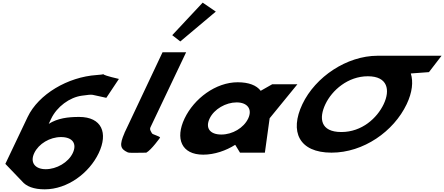

<svg xmlns="http://www.w3.org/2000/svg" viewBox="-20 -1145 3332 1440"><path d="M871.8 -553C777.9 -574.7 757 -584.7 754.6 -588.3C750.1 -586.8 737.2 -584.4 704.7 -582.3C489.2 -567.8 268.7 -438.9 187 -267L20.1 84L144.7 214C176.9 253 233 275 315.3 275C486.2 275 649.2 153 720.5 3C791.8 -147 744.3 -268 573.5 -268C488.8 -268 411.4 -258 345.5 -216L363.5 -254C406.8 -345 502.2 -415.1 594 -427.4C692 -440.4 651.5 -436.4 777.4 -411.3ZM525.7 3C491.9 74 404 124 323 124C243.1 124 203.2 74 236.9 3C270.2 -67 354.1 -117 437.6 -117C524.7 -117 559 -67 525.7 3ZM754.6 -588.3C752.9 -590.8 760.3 -590.2 754.6 -588.3Z M1271.8 -881.2 1332.2 -834.1 1598.5 -1058 1500.1 -1125.2ZM1199 -753H1376L1108.8 -191C1100.5 -173 1111.1 -161.8 1119.8 -145C1124.6 -135.7 1177.8 -124 1180.7 -113C1180.7 -113 1116 -21.3 1077.1 0C993 0 952 4.3 936.4 -3C881.2 -28.9 874.3 -57.6 913.9 -148L913.4 -148L922.2 -166.5C926.8 -176.7 932 -187.5 937.6 -199L938.1 -200Z M1364.1 -256C1292.8 -106 1340.2 15 1504.3 15C1589 15 1676.4 -16 1742.3 -58H1744.7L1780.1 0H1966.6L2002.3 -258L2210.5 -513H2021.6L1935.3 -464C1904 -505 1846 -528 1762.5 -528C1598.4 -528 1435.4 -406 1364.1 -256ZM1552.1 -256C1585.8 -327 1673.8 -377 1754.8 -377C1834.7 -377 1875 -327 1841.3 -256C1808 -186 1723.7 -136 1640.2 -136C1553.1 -136 1518.8 -186 1552.1 -256Z M2420.6 -363.9C2470.2 -468.4 2589.6 -572.8 2738.5 -573L2738.5 -573L2738.9 -573H2739C2889.2 -573 2907.4 -468.5 2857.7 -363.9C2808 -259.4 2694.5 -154.8 2540.2 -154.8C2381.8 -154.8 2370.8 -259.4 2420.6 -363.9ZM2811.7 -727 2811.7 -726.9C2580.9 -726.6 2345.3 -568.6 2248 -363.9C2150.6 -159.1 2221.2 -0.1 2466.7 -0.1C2706 -0.1 2932.8 -159.1 3030.2 -363.9C3072.2 -452.3 3080.7 -531.9 3061.1 -594L3197.2 -604L3291.7 -727Z"/></svg>

Font: Hussar
Style: BdSuprExtOblFive
Weight: 700
Foundry: Cannot Into Space Fonts
Version: Version 2.00